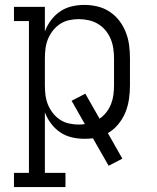

<svg xmlns="http://www.w3.org/2000/svg" viewBox="-20 -558 640 783"><path d="M37 205V147H98V-472H37V-530H163V-430Q172 -454 188 -475.5Q204 -497 225.5 -511.5Q247 -526 272.5 -532Q298 -538 324 -538Q351 -538 378 -531.5Q405 -525 427.5 -510Q450 -495 466.5 -473.5Q483 -452 493 -426.5Q503 -401 506.5 -374Q510 -347 510 -320V-210Q510 -182 506 -154Q502 -126 491.5 -100Q481 -74 462.5 -51.5Q444 -29 420 -15L479 89L423 118L359 6Q351 7 342 7.5Q333 8 324 8Q298 8 272.5 2Q247 -4 225.5 -18.5Q204 -33 188 -54.5Q172 -76 163 -100V147H247V205ZM301 -50Q307 -50 313.5 -50.5Q320 -51 326 -52L272 -147L328 -176L386 -74Q402 -85 414 -100.5Q426 -116 433 -134Q440 -152 442.5 -171.5Q445 -191 445 -210V-320Q445 -340 442 -360.5Q439 -381 431 -400Q423 -419 410 -434.5Q397 -450 379.5 -460.5Q362 -471 341.5 -475.5Q321 -480 301 -480Q281 -480 261 -475.5Q241 -471 224.5 -460Q208 -449 195.5 -433Q183 -417 175.5 -398.5Q168 -380 165.5 -360Q163 -340 163 -320V-210Q163 -190 165.5 -170Q168 -150 175.5 -131.5Q183 -113 195.5 -97Q208 -81 224.5 -70Q241 -59 261 -54.5Q281 -50 301 -50Z"/></svg>

Font: Iosevka Curly Slab LtEx
Style: Regular
Weight: 300
Width: 7
Monospace: yes
Designer: Belleve Invis
Foundry: Belleve Invis
Version: Version 11.1.0; ttfautohint (v1.8.3)